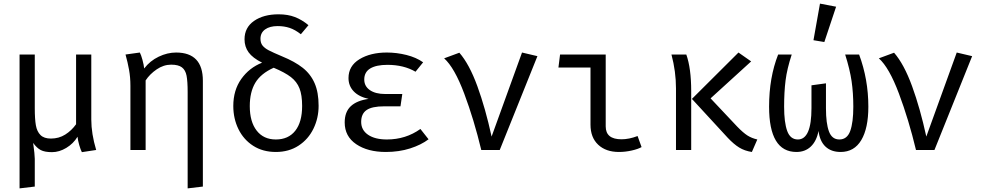

<svg xmlns="http://www.w3.org/2000/svg" viewBox="-20 -828 5440 1060"><path d="M484 -168Q484 -90 511 0L432 12Q425 -1 417.5 -27Q410 -53 408 -73Q385 -35 346 -11.5Q307 12 267 12Q227 12 205 0.5Q183 -11 163 -39Q172 26 172 49V202L88 212V-527H172V-231Q172 -171 178 -136.5Q184 -102 203.5 -82.5Q223 -63 261 -63Q305 -63 340 -85Q375 -107 400 -142V-527H484Z M1100 -382V202L1016 212V-320Q1016 -379 1010 -410Q1004 -441 984.5 -456Q965 -471 925 -471Q883 -471 845 -445Q807 -419 784 -384V0H700V-354Q700 -401 692.5 -442.5Q685 -484 673 -527L752 -538Q759 -525 766.5 -497.5Q774 -470 776 -450Q808 -492 856 -515Q904 -538 952 -538Q1100 -538 1100 -382Z M1683 -689 1641 -639Q1609 -664 1579 -674Q1549 -684 1513 -684Q1469 -684 1443.5 -665.5Q1418 -647 1418 -614Q1418 -591 1429.5 -576.5Q1441 -562 1464 -550Q1487 -538 1537 -517Q1608 -488 1651.5 -453.5Q1695 -419 1717 -368.5Q1739 -318 1739 -244Q1739 -176 1710.5 -117.5Q1682 -59 1628.5 -24Q1575 11 1503 11Q1431 11 1378 -23Q1325 -57 1296.5 -115Q1268 -173 1268 -243Q1268 -330 1312 -392Q1356 -454 1427 -482Q1375 -508 1352.5 -539Q1330 -570 1330 -611Q1330 -676 1382.5 -712.5Q1435 -749 1518 -749Q1569 -749 1608 -734Q1647 -719 1683 -689ZM1359 -242Q1359 -156 1397 -107Q1435 -58 1503 -58Q1572 -58 1610 -106Q1648 -154 1648 -243Q1648 -303 1633.5 -340Q1619 -377 1586 -402.5Q1553 -428 1491 -454Q1420 -422 1389.5 -371Q1359 -320 1359 -242Z M2101 -241Q2034 -241 2004 -220.5Q1974 -200 1974 -155Q1974 -110 2012 -84Q2050 -58 2116 -58Q2220 -58 2301 -116L2346 -59Q2305 -28 2244 -8.5Q2183 11 2110 11Q2010 11 1946.5 -32Q1883 -75 1883 -152Q1883 -210 1916.5 -241.5Q1950 -273 2015 -282Q1961 -294 1932.5 -324Q1904 -354 1904 -397Q1904 -464 1964.5 -501Q2025 -538 2116 -538Q2170 -538 2224 -524.5Q2278 -511 2316 -484L2274 -432Q2209 -470 2119 -470Q2057 -470 2024 -450Q1991 -430 1991 -389Q1991 -352 2022 -330.5Q2053 -309 2107 -309H2201L2191 -241Z M2432 -506 2516 -537Q2571 -474 2615.5 -352Q2660 -230 2694 -74L2862 -538L2947 -518L2739 0H2637Q2597 -167 2543 -311Q2489 -455 2432 -506Z M3063 -455 3072 -527H3324V-130Q3324 -59 3411 -59Q3453 -59 3500 -77L3522 -16Q3503 -5 3467.5 3Q3432 11 3397 11Q3325 11 3282.5 -29Q3240 -69 3240 -140V-455Z M4127 -489 3903 -285 4050 -129Q4083 -95 4106.5 -80Q4130 -65 4161 -58L4131 11Q4091 5 4061 -13.5Q4031 -32 3998 -67L3800 -282L4057 -538ZM3796 -325V0H3712V-340Q3712 -433 3687 -527H3769Q3796 -451 3796 -325Z M4774 -239Q4774 -120 4735 -54.5Q4696 11 4621 11Q4569 11 4537.5 -18.5Q4506 -48 4499 -105Q4488 -49 4456.5 -19Q4425 11 4377 11Q4226 11 4226 -239Q4226 -400 4276 -527H4351Q4325 -448 4317 -384Q4309 -320 4309 -239Q4309 -152 4326 -105Q4343 -58 4385 -58Q4460 -58 4460 -231V-357L4540 -368V-230Q4540 -147 4556.5 -102.5Q4573 -58 4614 -58Q4657 -58 4674 -105Q4691 -152 4691 -239Q4691 -315 4681.5 -380Q4672 -445 4646 -527H4723Q4774 -390 4774 -239ZM4596 -791 4531 -596 4471 -606 4507 -808Z M4832 -506 4916 -537Q4971 -474 5015.5 -352Q5060 -230 5094 -74L5262 -538L5347 -518L5139 0H5037Q4997 -167 4943 -311Q4889 -455 4832 -506Z"/></svg>

Font: Fira Mono
Style: Regular
Weight: 400
Designer: Carrois Corporate & Edenspiekermann AG
Foundry: Carrois Corporate GbR & Edenspiekermann AG
Version: Version 3.206